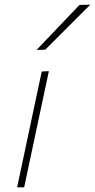

<svg xmlns="http://www.w3.org/2000/svg" viewBox="-20 -799 405 819"><path d="M53 0Q65 -56.5 76 -108Q87 -159.5 100 -221L110.5 -270.5Q123.5 -332 134.8 -385Q146 -438 158 -494L188.5 -495.5Q176 -438 165 -385.8Q154 -333.5 140.5 -270.5L130 -221Q117 -159.5 106 -108Q95 -56.5 83 0ZM136 -586Q183 -635.5 228.2 -682.8Q273.5 -730 319 -778L365 -779Q316.5 -730.5 268.8 -682.8Q221 -635 173 -587Z"/></svg>

Font: Commissioner Thin
Style: Italic
Weight: 100
Italic angle: -12°
Designer: Kostas Bartsokas
Foundry: Kostas Bartsokas
Version: Version 1.000; ttfautohint (v1.8.3)